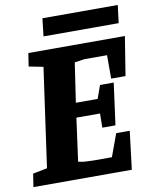

<svg xmlns="http://www.w3.org/2000/svg" viewBox="-102 -869 744 936"><g transform="rotate(-10 270.5 -401.5)"><path d="M-13 0 -3 -65 68 -79 137 -569 66 -583 76 -648H554L523 -455H452V-571H341L291 -564L262 -369H370L393 -434H461L433 -227H368L369 -297H252L223 -84Q240 -80 259.5 -78.5Q279 -77 298 -77H389L430 -189H497L474 0ZM163 -715 173 -803H546L535 -715Z"/></g></svg>

Font: Faustina ExtraBold
Style: Italic
Weight: 800
Italic angle: -8°
Designer: Alfonso Garcia
Foundry: http://www.omnibus-type.com
Version: Version 1.200